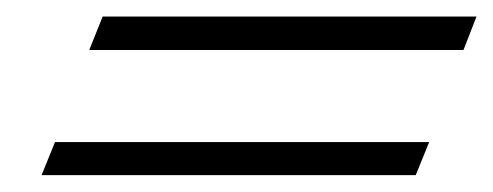

<svg xmlns="http://www.w3.org/2000/svg" viewBox="-20 -430 591 230"><path d="M103 -410.2H550.8L535.2 -370.1H86.9ZM45.9 -259.8H494.1L478 -220.2H29.8Z"/></svg>

Font: Redaction
Style: Italic
Weight: 400
Designer: Jeremy Mickel / Forest Young
Foundry: MCKL
Version: Version 2.001;hotconv 1.0.113;makeotfexe 2.5.65598 DEVELOPME